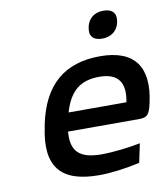

<svg xmlns="http://www.w3.org/2000/svg" viewBox="-81 -773 742 850"><g transform="rotate(-10 290.5 -348.0)"><path d="M572 -270C605 -422 548 -509 391 -509C231 -509 134 -427 98 -256L96 -244C59 -71 123 9 296 9C348 9 413 1 480 -14L498 -99C452 -89 372 -80 324 -80C225 -80 186 -116 194 -205H515C551 -205 561 -218 572 -270ZM211 -288C238 -380 286 -420 372 -420C458 -420 488 -373 471 -288ZM364 -643C356 -607 373 -584 415 -584C456 -584 484 -607 492 -643V-645C500 -682 482 -705 441 -705C399 -705 372 -682 364 -645Z"/></g></svg>

Font: LT Wave Text Medium Italic
Style: Regular
Weight: 500
Designer: Daniel Lyons
Version: Version 2.5 (Glyphs App)